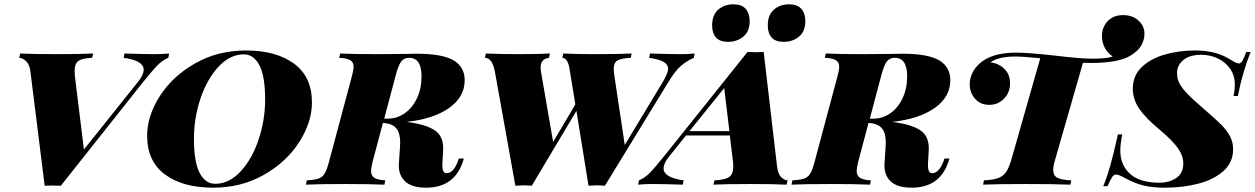

<svg xmlns="http://www.w3.org/2000/svg" viewBox="-20 -856 5817 890"><path d="M764 -608 760 -588Q732 -576 709.5 -553Q687 -530 638 -469L262 5Q250 4 225 4Q200 4 187 5L121 -524Q117 -557 101.5 -572Q86 -587 69 -588L74 -608Q131 -605 242 -605Q353 -605 412 -608L407 -588Q362 -586 344 -574Q326 -562 326 -527Q326 -512 327 -504L369 -163L620 -477Q646 -509 646 -533Q646 -575 553 -588L557 -608Q646 -605 699 -605Q733 -605 764 -608Z M662 -227Q662 -318 720.5 -410Q779 -502 884 -562Q989 -622 1120 -622Q1260 -622 1343 -561Q1426 -500 1426 -381Q1426 -290 1367.5 -198Q1309 -106 1204 -46Q1099 14 968 14Q828 14 745 -47Q662 -108 662 -227ZM879 -213Q879 -105 905.5 -54.5Q932 -4 977 -4Q1042 -4 1095 -61Q1148 -118 1178.5 -208.5Q1209 -299 1209 -395Q1209 -503 1182.5 -553.5Q1156 -604 1111 -604Q1046 -604 993 -547Q940 -490 909.5 -399.5Q879 -309 879 -213Z M2107 -121H2130L2126 -108Q2086 14 1955 14Q1888 14 1857 -16Q1826 -46 1829 -97L1834 -173Q1835 -181 1835 -195Q1835 -238 1818 -260Q1801 -282 1760 -286H1755L1707 -106Q1700 -76 1700 -64Q1700 -42 1715 -32Q1730 -22 1766 -20L1762 0Q1693 -3 1584 -3Q1458 -3 1398 0L1402 -20Q1438 -22 1456 -28Q1474 -34 1484.5 -51Q1495 -68 1505 -106L1611 -502Q1619 -531 1619 -547Q1619 -567 1604.5 -576.5Q1590 -586 1552 -588L1557 -608Q1615 -605 1729 -605L1852 -606Q1876 -607 1911 -607Q2030 -607 2082 -576.5Q2134 -546 2134 -484Q2134 -407 2062.5 -356Q1991 -305 1865 -291Q1958 -279 1998 -250Q2038 -221 2034 -158L2031 -105Q2029 -79 2033.5 -66Q2038 -53 2050 -53Q2081 -53 2102 -107ZM1813 -502 1761 -306H1778Q1820 -306 1856 -331Q1892 -356 1913 -401Q1934 -446 1934 -502Q1934 -588 1877 -588Q1852 -588 1839 -570Q1826 -552 1813 -502Z M3200 -608 3196 -588Q3161 -572 3135 -549.5Q3109 -527 3074 -469L2784 5Q2760 3 2747 3Q2734 3 2708 5L2652 -342L2445 5Q2421 3 2408 3Q2395 3 2369 5L2274 -524Q2262 -588 2228 -588L2232 -608Q2299 -605 2380 -605Q2481 -605 2529 -608L2525 -588Q2486 -583 2486 -544Q2486 -529 2491 -504L2544 -198L2647 -372L2622 -524Q2615 -586 2587 -588L2591 -608Q2650 -605 2730 -605Q2851 -605 2908 -608L2904 -588Q2860 -586 2842.5 -576Q2825 -566 2825 -536Q2825 -524 2828 -504L2876 -184L3053 -477Q3077 -518 3077 -537Q3077 -557 3056.5 -569Q3036 -581 2989 -588L2993 -608Q3081 -605 3135 -605Q3169 -605 3200 -608Z M3631 -20 3626 0Q3568 -3 3457 -3Q3341 -3 3287 0L3292 -20Q3339 -22 3359 -35Q3379 -48 3379 -84Q3379 -97 3378 -104L3363 -228H3160L3082 -131Q3056 -99 3056 -75Q3056 -33 3149 -20L3145 0Q3056 -3 3003 -3Q2969 -3 2938 0L2942 -20Q2970 -32 2992.5 -55Q3015 -78 3064 -139L3445 -615Q3458 -614 3483 -614Q3508 -614 3520 -615L3582 -84Q3586 -51 3600 -36Q3614 -21 3631 -20ZM3361 -248 3337 -448 3176 -248ZM3380 -836Q3418 -836 3436.5 -815Q3455 -794 3455 -758Q3455 -710 3425.5 -686Q3396 -662 3355 -662Q3317 -662 3299 -682Q3281 -702 3281 -738Q3281 -787 3309.5 -811.5Q3338 -836 3380 -836ZM3638 -836Q3676 -836 3694.5 -815Q3713 -794 3713 -758Q3713 -710 3683.5 -686Q3654 -662 3613 -662Q3575 -662 3557 -682Q3539 -702 3539 -738Q3539 -787 3567.5 -811.5Q3596 -836 3638 -836Z M4358 -121H4381L4377 -108Q4337 14 4206 14Q4139 14 4108 -16Q4077 -46 4080 -97L4085 -173Q4086 -181 4086 -195Q4086 -238 4069 -260Q4052 -282 4011 -286H4006L3958 -106Q3951 -76 3951 -64Q3951 -42 3966 -32Q3981 -22 4017 -20L4013 0Q3944 -3 3835 -3Q3709 -3 3649 0L3653 -20Q3689 -22 3707 -28Q3725 -34 3735.5 -51Q3746 -68 3756 -106L3862 -502Q3870 -531 3870 -547Q3870 -567 3855.5 -576.5Q3841 -586 3803 -588L3808 -608Q3866 -605 3980 -605L4103 -606Q4127 -607 4162 -607Q4281 -607 4333 -576.5Q4385 -546 4385 -484Q4385 -407 4313.5 -356Q4242 -305 4116 -291Q4209 -279 4249 -250Q4289 -221 4285 -158L4282 -105Q4280 -79 4284.5 -66Q4289 -53 4301 -53Q4332 -53 4353 -107ZM4064 -502 4012 -306H4029Q4071 -306 4107 -331Q4143 -356 4164 -401Q4185 -446 4185 -502Q4185 -588 4128 -588Q4103 -588 4090 -570Q4077 -552 4064 -502Z M5285 -700Q5285 -671 5270.5 -645.5Q5256 -620 5220 -598Q5165 -564 5033 -564Q5011 -564 5000 -565L4871 -116Q4862 -86 4862 -68Q4862 -43 4880.5 -32.5Q4899 -22 4946 -20L4942 0Q4872 -3 4733 -3Q4600 -3 4537 0L4541 -20Q4584 -22 4607 -30.5Q4630 -39 4643.5 -58.5Q4657 -78 4668 -116L4802 -586Q4720 -594 4687 -594Q4608 -594 4571 -567Q4611 -562 4636.5 -536Q4662 -510 4662 -470Q4662 -427 4634 -398.5Q4606 -370 4565 -370Q4524 -370 4499.5 -398.5Q4475 -427 4475 -466Q4475 -497 4492.5 -527.5Q4510 -558 4546 -580Q4600 -612 4691 -612Q4748 -612 4872 -598Q4990 -584 5041 -584Q5109 -584 5138 -594Q5116 -608 5102 -633Q5088 -658 5088 -688Q5088 -730 5114.5 -758Q5141 -786 5186 -786Q5230 -786 5257.5 -760.5Q5285 -735 5285 -700Z M5718 -411H5698Q5704 -440 5704 -467Q5704 -505 5683 -536Q5662 -567 5626.5 -584.5Q5591 -602 5548 -602Q5494 -602 5465 -577.5Q5436 -553 5436 -518Q5436 -493 5446 -472Q5456 -451 5481.5 -424Q5507 -397 5558 -353Q5614 -305 5640 -279Q5666 -253 5681 -225.5Q5696 -198 5696 -164Q5696 -104 5652 -64Q5608 -24 5536 -5Q5464 14 5380 14Q5323 14 5283 4.5Q5243 -5 5198 -29Q5166 -47 5154 -47Q5143 -47 5135 -35Q5127 -23 5114 7H5094Q5110 -31 5125.5 -84.5Q5141 -138 5162 -233H5182Q5173 -186 5173 -159Q5173 -90 5219 -49.5Q5265 -9 5354 -9Q5400 -9 5432.5 -31Q5465 -53 5465 -98Q5465 -134 5440 -169.5Q5415 -205 5354 -256Q5289 -310 5260 -353Q5231 -396 5231 -445Q5231 -505 5272 -544.5Q5313 -584 5378.5 -603Q5444 -622 5519 -622Q5611 -622 5673 -586Q5678 -583 5695.5 -572.5Q5713 -562 5723 -562Q5732 -562 5739 -574Q5746 -586 5757 -615H5777Q5739 -519 5718 -411Z"/></svg>

Font: Playfair Display SC Black
Style: Italic
Weight: 900
Italic angle: -14°
Designer: Claus Eggers Sørensen
Foundry: Claus Eggers Sørensen
Version: Version 1.200; ttfautohint (v1.6)